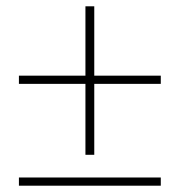

<svg xmlns="http://www.w3.org/2000/svg" viewBox="-20 -589 570 609"><path d="M40 0V-26H490V0ZM279 -349H490V-323H279V-98H251V-323H40V-349H251V-569H279Z"/></svg>

Font: TypoPRO Source Serif Pro
Style: Regular
Weight: 200
Designer: Frank Grießhammer
Foundry: Adobe Systems Incorporated
Version: Version 1.017;PS (version unavailable);hotconv 1.0.79;makeot